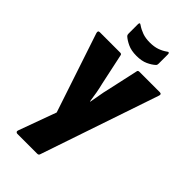

<svg xmlns="http://www.w3.org/2000/svg" viewBox="-254 -897 966 966"><g transform="rotate(45 228.5 -414.5)"><path d="M84 0Q78 0 75 -4.5Q72 -9 75 -16L148 -216L7 -639Q2 -655 16 -655H161Q171 -655 172 -646L207 -482Q214 -454 218.5 -428.5Q223 -403 227 -374H229Q235 -403 239 -428.5Q243 -454 250 -482L286 -646Q287 -655 297 -655H443Q457 -655 452 -640L238 -9Q236 0 225 0ZM230 -701Q193 -701 167.5 -713Q142 -725 127 -739Q123 -743 123 -752V-819Q123 -835 136 -825Q155 -812 177.5 -804Q200 -796 230 -796Q261 -796 283.5 -804Q306 -812 324 -825Q329 -830 333 -828Q337 -826 337 -819V-752Q337 -743 333 -739Q317 -724 292 -712.5Q267 -701 230 -701Z"/></g></svg>

Font: Sofia Sans Extra Condensed Black
Style: Regular
Weight: 900
Designer: Botio Nikoltchev, Ani Petrova
Foundry: lettersoup
Version: Version 4.101